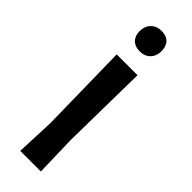

<svg xmlns="http://www.w3.org/2000/svg" viewBox="-214 -622 634 634"><g transform="rotate(45 103.0 -305.0)"><path d="M100.9 -511.2Q78.5 -511.2 65.9 -523.8Q53.3 -536.4 53.3 -558.9Q53.3 -581.3 67.3 -595.8Q81.3 -610.3 104.2 -610.3Q127.1 -610.3 139.3 -597.7Q151.4 -585 151.4 -562.1Q151.4 -539.3 137.4 -525.2Q123.4 -511.2 100.9 -511.2ZM150.5 0H54.2L59.8 -134.6L54.2 -450.5H151.4L146.7 -143Z"/></g></svg>

Font: Gurajada
Style: Regular
Weight: 400
Designer: Purushoth Kumar Guthula
Foundry: SiliconAndhra, USA.
Version: Version 1.0.3; ttfautohint (v1.2.42-39fb)